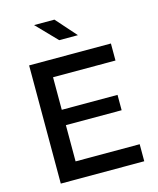

<svg xmlns="http://www.w3.org/2000/svg" viewBox="-133 -1018 914 1111"><g transform="rotate(-15 323.5 -463.0)"><path d="M207 -102H591V0H91V-708H581V-606H207V-411H541V-319H207ZM297 -804 179 -926H301L409 -804Z"/></g></svg>

Font: Metropolitano Medium
Style: Regular
Weight: 500
Designer: Fonts by Alex Slobzheninov & Chris M. Simpson / Changes by Cristiano Sobral
Foundry: Fonts by Alex Slobzheninov & Chris M. Simpson / Changes by Cristiano Sobral
Version: Version 1.00;August 30, 2020;FontCreator 13.0.0.2681 64-bit